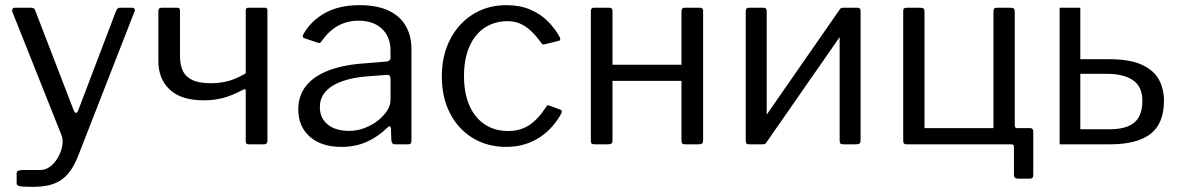

<svg xmlns="http://www.w3.org/2000/svg" viewBox="-20 -560 4574 745"><path d="M106.3 165Q76.8 165 60.7 163.2Q44.6 161.3 44.6 151.7V112.8Q44.6 106 50.2 102.8Q55.8 99.6 73.3 99.6H136.3Q158.4 99.6 176.4 85.1Q194.3 70.7 206.1 49.1Q217.9 27.4 221.7 4.5Q225.6 -18.4 218.7 -35.3L28.3 -513.3Q25.8 -520 28.4 -525Q31 -530 39.3 -530H101.1Q107.2 -530 111.3 -527.3Q115.4 -524.5 116.9 -518.7L266.4 -130.8Q270.2 -121.8 275.2 -122Q280.2 -122.3 284.2 -133.7L431 -519.4Q433.6 -524.5 436.8 -527.3Q440.1 -530 445.4 -530H492.2Q499.1 -530 502 -525.3Q504.8 -520.7 502 -515.5L282.3 47.3Q267.9 82.7 250.7 105.7Q233.6 128.6 212.4 141.5Q191.2 154.3 165.2 159.7Q139.2 165 106.3 165Z M945 0Q938.7 0 936.1 -2.7Q933.5 -5.5 933.5 -11.2V-209.1Q933.5 -216.4 924.2 -212.3Q878.7 -188.2 844 -179.4Q809.3 -170.7 771.5 -170.7Q683 -170.7 638.8 -212.3Q594.5 -253.8 594.5 -322.7V-517.4Q594.5 -530 607.1 -530H667.8Q673.6 -530 676 -527.4Q678.5 -524.8 678.5 -518.8V-340.9Q678.5 -308.5 689.4 -285.3Q700.2 -262.1 726.2 -249.6Q752.2 -237.1 798.7 -237.1Q831.1 -237.1 862.6 -244.7Q894.2 -252.3 933.5 -275.5V-519.3Q933.5 -530 943.1 -530H1008.3Q1017.6 -530 1017.6 -520.1V-12.3Q1017.6 0 1004.1 0Z M1482.1 -63.7Q1445 -28 1401.5 -9Q1358 10 1304.5 10Q1226.6 10 1181.9 -29.8Q1137.3 -69.7 1137.3 -135.3Q1137.3 -188.5 1167.5 -226.7Q1197.8 -264.9 1256.6 -287.2Q1315.5 -309.5 1400.8 -314.6L1478.8 -321.1Q1485.7 -321.9 1490.5 -325.1Q1495.3 -328.3 1495.3 -335.9V-363Q1495.3 -417.1 1461.9 -448.4Q1428.6 -479.7 1371 -479.7Q1327.6 -479.7 1291.8 -460.1Q1256 -440.4 1227.8 -400.1Q1224.5 -395 1221.8 -393.6Q1219.1 -392.2 1213.1 -394.2L1159.7 -412.2Q1156.3 -414.2 1155 -417.2Q1153.6 -420.1 1157.7 -428.2Q1187.3 -479.9 1241.9 -510Q1296.5 -540 1375 -540Q1441.9 -540 1486.6 -519.4Q1531.4 -498.7 1553.9 -460.3Q1576.5 -421.8 1576.5 -369.2V-14.7Q1576.5 -6.2 1573.5 -3.1Q1570.4 0 1563 0H1512.2Q1505.7 0 1502.4 -4.3Q1499.1 -8.7 1498.5 -16.2L1496.8 -62.3Q1494.5 -76.5 1482.1 -63.7ZM1495.3 -254.4Q1495.3 -271 1481 -269.5L1415.4 -264.5Q1369.3 -261.6 1333.1 -252.4Q1297 -243.1 1272.2 -228.2Q1247.4 -213.3 1234.2 -192.5Q1221.1 -171.7 1221.1 -144.9Q1221.1 -101.4 1251.7 -76.8Q1282.3 -52.2 1333.9 -52.2Q1366.2 -52.2 1395.7 -63.6Q1425.1 -75.1 1447.6 -93Q1470.4 -111.8 1482.8 -131.9Q1495.3 -152 1495.3 -171V-254.4Z M1944.6 -540Q1997 -540 2036.5 -523.3Q2076 -506.6 2104.6 -478.4Q2133.2 -450.3 2152.1 -415.7Q2157.7 -403.7 2147.2 -401.3L2092.1 -387.7Q2084.6 -385.3 2079.4 -394.5Q2059.3 -422.7 2039.4 -440.8Q2019.6 -459 1998 -468.4Q1976.4 -477.8 1949.6 -477.8Q1898.7 -477.8 1860.4 -452.3Q1822.1 -426.8 1801.3 -379Q1780.4 -331.3 1780.4 -265Q1780.4 -198.4 1801.5 -150.4Q1822.7 -102.4 1861.3 -77Q1899.9 -51.7 1951.9 -51.7Q2000.1 -51.7 2035.2 -75.6Q2070.3 -99.6 2099.4 -145.9Q2102.1 -150.6 2104.7 -151.4Q2107.2 -152.2 2112.2 -150.2L2154.7 -134.3Q2162.2 -131.3 2158.6 -120.8Q2144.5 -94.5 2124 -70.7Q2103.6 -46.9 2077.1 -29Q2050.5 -11.1 2017.5 -0.5Q1984.5 10 1944.6 10Q1871.1 10 1814.4 -24.5Q1757.7 -59 1726 -120.5Q1694.4 -182 1694.4 -263Q1694.4 -344.6 1726.5 -406.9Q1758.7 -469.3 1815.4 -504.6Q1872.1 -540 1944.6 -540Z M2356.6 -517.2V-16.7Q2356.6 -7.2 2353 -3.6Q2349.3 0 2338.9 0H2287.7Q2278.5 0 2275.6 -3.1Q2272.6 -6.2 2272.6 -14.1V-516.4Q2272.6 -530 2284.4 -530H2345.2Q2356.6 -530 2356.6 -517.2ZM2708.3 -517.2V-16.7Q2708.3 -7.2 2704.6 -3.6Q2701 0 2690.5 0H2639.4Q2630.2 0 2627.2 -3.1Q2624.3 -6.2 2624.3 -14.1V-516.4Q2624.3 -530 2636 -530H2696.8Q2708.3 -530 2708.3 -517.2ZM2307.6 -246.1Q2296.6 -246.1 2296.6 -256.5V-299.1Q2296.6 -308.7 2307 -308.7L2666.4 -308.9Q2676.9 -308.9 2676.9 -299.4V-256.5Q2676.9 -246.1 2665.6 -246.1Z M2954.9 -517.2V-16.7Q2954.9 -7.2 2951.2 -3.6Q2947.6 0 2937.1 0H2888.7Q2879.5 0 2876.6 -3.1Q2873.6 -6.2 2873.6 -14.1V-516.4Q2873.6 -530 2885.4 -530H2943.4Q2954.9 -530 2954.9 -517.2ZM3319.3 -517.2V-16.7Q3319.3 -7.2 3315.6 -3.6Q3312 0 3301.5 0H3253.1Q3243.9 0 3241 -3.1Q3238 -6.2 3238 -14.1V-516.4Q3238 -530 3249.8 -530H3307.8Q3319.3 -530 3319.3 -517.2ZM3240.3 -526.1 3290.2 -491.1 2951.8 -4.4 2901.9 -38.9Z M3496.4 0Q3484.6 0 3484.6 -13.6V-515.9Q3484.6 -523.8 3487.6 -526.9Q3490.5 -530 3499.7 -530H3549.5Q3560 -530 3563.6 -526.8Q3567.3 -523.5 3567.3 -513.3V-62.8H3834.9V-515.9Q3834.9 -523.8 3837.9 -526.9Q3840.8 -530 3850 -530H3899.8Q3910.2 -530 3913.9 -526.8Q3917.5 -523.5 3917.5 -513.3V-12.8Q3917.5 0 3906.1 0ZM3930.6 133.2Q3914.3 133.2 3914.3 118.7V9.2Q3914.3 0 3904.8 0H3859.7V-62.8H3917.5V-72Q3917.5 -62.8 3927 -62.8H3977.5Q3989.3 -62.8 3989.3 -49.2V119.1Q3989.3 126.3 3986.3 129.7Q3983.3 133.2 3975.3 133.2Z M4091.6 0V-530H4171.8V-330.3H4281.6Q4364.2 -330.3 4411 -308.6Q4457.7 -286.8 4477.1 -250.7Q4496.4 -214.5 4496.4 -169.2Q4496.4 -80.5 4444 -40.2Q4391.5 0 4286.9 0ZM4171.8 -58.4H4285.6Q4350.3 -58.4 4381.5 -84.7Q4412.6 -111 4412.6 -168.9Q4412.6 -223.9 4376.4 -248.7Q4340.2 -273.6 4273.4 -273.6H4171.8Z"/></svg>

Font: Libre Franklin Thin
Style: Regular
Weight: 100
Designer: Pablo Impallari, Rodrigo Fuenzalida, Nhung Nguyen
Foundry: Impallari Type
Version: Version 3.000